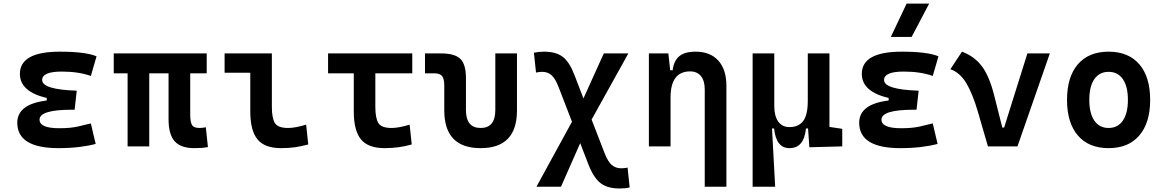

<svg xmlns="http://www.w3.org/2000/svg" viewBox="-20 -815 6485 1069"><path d="M305.7 9.8Q76.2 9.8 76.2 -131.8Q76.2 -235.4 240.2 -255.4V-269.5Q90.8 -304.7 90.8 -403.8Q90.8 -527.3 313.5 -527.3Q455.6 -527.3 517.6 -501.5L485.8 -392.1Q417 -416.5 324.2 -416.5Q214.8 -416.5 214.8 -369.6Q214.8 -316.4 407.2 -310.1L395.5 -204.1H379.9Q200.2 -204.1 200.2 -148.9Q200.2 -101.1 309.6 -101.1Q372.1 -101.1 412.8 -110.4Q453.6 -119.6 485.8 -127.9L512.7 -13.7Q472.7 -2.9 420.4 3.4Q368.2 9.8 305.7 9.8Z M1061.5 9.8Q986.3 9.8 952.4 -28.6Q918.5 -66.9 918.5 -151.4V-406.7H811V0H690.4V-406.7H613.3V-517.6H1130.9V-406.7H1039.1V-175.8Q1039.1 -137.2 1048.6 -119.9Q1058.1 -102.5 1090.8 -102.5Q1098.6 -102.5 1106.9 -103.5Q1115.2 -104.5 1126 -106.4L1137.7 3.9Q1118.2 7.3 1102.3 8.5Q1086.4 9.8 1061.5 9.8Z M1544.9 9.8Q1453.6 9.8 1413.6 -39.1Q1373.5 -87.9 1373.5 -195.3V-410.2H1230.5V-517.6H1493.7V-219.7Q1493.7 -158.2 1510.3 -130.4Q1526.9 -102.5 1584 -102.5Q1624 -102.5 1684.6 -121.1L1696.3 -10.7Q1657.7 0 1621.8 4.9Q1585.9 9.8 1544.9 9.8Z M2121.1 9.8Q2029.8 9.8 1989.7 -39.1Q1949.7 -87.9 1949.7 -195.3V-406.7H1806.6V-517.6H2275.4V-406.7H2069.8V-219.7Q2069.8 -158.2 2086.4 -130.4Q2103 -102.5 2160.2 -102.5Q2180.2 -102.5 2205.6 -107.2Q2231 -111.8 2260.7 -121.1L2272.5 -10.7Q2234.9 0 2197.8 4.9Q2160.6 9.8 2121.1 9.8Z M2656.2 9.8Q2453.6 9.8 2453.6 -200.2V-338.4Q2453.6 -376 2441.4 -391.4Q2429.2 -406.7 2398.9 -406.7H2346.2V-517.6H2435.5Q2512.2 -517.6 2543.2 -487.1Q2574.2 -456.5 2574.2 -380.9V-202.6Q2574.2 -102.5 2656.2 -102.5Q2737.8 -102.5 2737.8 -202.6V-517.6H2858.4V-200.2Q2858.4 9.8 2656.2 9.8Z M3429.2 234.4Q3362.3 234.4 3323.7 204.6Q3285.2 174.8 3256.8 102.1L3210.4 -18.1L3103.5 224.6H2966.8L3164.6 -137.2L3089.4 -332Q3071.8 -377.4 3050.8 -396.2Q3029.8 -415 2999.5 -415Q2983.9 -415 2964.4 -411.1L2952.6 -521.5Q2979.5 -527.3 3009.3 -527.3Q3075.2 -527.3 3112.8 -498.8Q3150.4 -470.2 3177.2 -400.4L3228.5 -267.1L3341.8 -517.6H3478.5L3273.9 -149.4L3346.7 39.1Q3364.7 85 3386.2 103.5Q3407.7 122.1 3439 122.1Q3445.8 122.1 3455.3 121.1Q3464.8 120.1 3474.1 118.2L3485.8 228.5Q3472.2 231.9 3458 233.2Q3443.8 234.4 3429.2 234.4Z M3903.8 224.6V-317.4Q3903.8 -365.2 3882.6 -391.4Q3861.3 -417.5 3822.3 -417.5Q3713.4 -417.5 3713.4 -271.5V0H3592.8V-517.6H3701.2L3711.4 -423.8H3725.1Q3731.4 -476.1 3761.7 -501.7Q3792 -527.3 3852.5 -527.3Q3934.6 -527.3 3979.5 -477.5Q4024.4 -427.7 4024.4 -336.9V224.6Z M4375.5 9.8Q4300.8 9.8 4290 -99.6H4278.3L4295.9 224.6H4170.4V-517.6H4291V-224.6Q4291 -168.5 4313.2 -137.9Q4335.4 -107.4 4375.5 -107.4Q4426.3 -107.4 4451.9 -141.1Q4477.5 -174.8 4477.5 -253.9V-517.6H4598.1V-108.4L4669.4 -97.7V0L4486.3 4.9L4479 -99.6H4467.3Q4457 9.8 4375.5 9.8Z M4993.2 9.8Q4763.7 9.8 4763.7 -131.8Q4763.7 -235.4 4927.7 -255.4V-269.5Q4778.3 -304.7 4778.3 -403.8Q4778.3 -527.3 5001 -527.3Q5143.1 -527.3 5205.1 -501.5L5173.3 -392.1Q5104.5 -416.5 5011.7 -416.5Q4902.3 -416.5 4902.3 -369.6Q4902.3 -316.4 5094.7 -310.1L5083 -204.1H5067.4Q4887.7 -204.1 4887.7 -148.9Q4887.7 -101.1 4997.1 -101.1Q5059.6 -101.1 5100.3 -110.4Q5141.1 -119.6 5173.3 -127.9L5200.2 -13.7Q5160.2 -2.9 5107.9 3.4Q5055.7 9.8 4993.2 9.8ZM4939.9 -609.4 5027.8 -794.9H5153.3L5055.7 -609.4Z M5480.5 0 5425.3 -190.4Q5395.5 -292.5 5360.6 -351.3Q5325.7 -410.2 5271.5 -429.7L5335.9 -527.3Q5404.3 -502 5445.8 -447.5Q5487.3 -393.1 5514.2 -288.1L5560.5 -105H5570.8L5700.2 -517.6H5825.2L5645 0Z M6152.3 9.8Q6042 9.8 5981.4 -60.5Q5920.9 -130.9 5920.9 -258.8Q5920.9 -387.2 5981.4 -457.3Q6042 -527.3 6152.3 -527.3Q6262.7 -527.3 6323.2 -457.3Q6383.8 -387.2 6383.8 -258.8Q6383.8 -130.9 6323.2 -60.5Q6262.7 9.8 6152.3 9.8ZM6152.3 -102.5Q6203.6 -102.5 6231.7 -143.3Q6259.8 -184.1 6259.8 -258.8Q6259.8 -334 6231.7 -374.5Q6203.6 -415 6152.3 -415Q6101.1 -415 6073 -374.5Q6044.9 -334 6044.9 -258.8Q6044.9 -184.1 6073 -143.3Q6101.1 -102.5 6152.3 -102.5Z"/></svg>

Font: Cascadia Code SemiBold
Style: Regular
Weight: 600
Monospace: yes
Designer: Aaron Bell
Foundry: Saja Typeworks
Version: Version 2404.023; ttfautohint (v1.8.4)